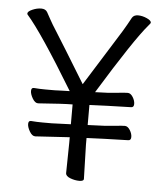

<svg xmlns="http://www.w3.org/2000/svg" viewBox="-52 -755 704 811"><g transform="rotate(5 300.0 -350.0)"><path d="M333 -1Q333 9 314 9Q295 9 275.5 1.5Q256 -6 256 -19L258 -147V-171L113 -162H112Q99 -162 88.5 -180Q78 -198 78 -211.5Q78 -225 88 -225H90Q114 -223 138 -223H177Q191 -223 204 -224L258 -226V-310H255Q221 -310 113 -302H112Q99 -302 88.5 -320Q78 -338 78 -351.5Q78 -365 88 -365H90Q114 -363 138 -363H177Q191 -363 204 -364L241 -365Q98 -601 36 -671Q34 -673 34 -676Q34 -685 53.5 -693.5Q73 -702 91 -702Q109 -702 116.5 -689.5Q124 -677 132.5 -660.5Q141 -644 166 -605Q191 -566 293 -399Q365 -515 408 -583Q451 -651 459.5 -667.5Q468 -684 475.5 -696.5Q483 -709 501 -709Q519 -709 538 -700.5Q557 -692 557 -683Q557 -680 548 -670Q492 -605 348 -370L402 -372Q419 -373 446.5 -376Q474 -379 486 -379Q498 -379 507.5 -364Q517 -349 517 -334.5Q517 -320 505 -320L403 -317L329 -314V-229L402 -232Q420 -233 447 -236Q474 -239 486 -239Q498 -239 507.5 -224Q517 -209 517 -194.5Q517 -180 505 -180L403 -177L329 -174V-146Z"/></g></svg>

Font: LXGW WenKai TC
Style: Regular
Weight: 400
Designer: LXGW / Fontworks Inc.
Foundry: LXGW / Fontworks Inc.
Version: Version 1.330